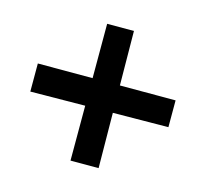

<svg xmlns="http://www.w3.org/2000/svg" viewBox="-81 -602 742 693"><g transform="rotate(15 290.5 -255.5)"><path d="M340.8 -206.1 342.8 0H237.8V-205.1L33.2 -203.1V-308.1H237.8V-511.2H337.9L339.8 -308.1H547.9V-208Z"/></g></svg>

Font: Sura
Style: Bold
Weight: 700
Designer: Carolina Giovagnoli
Foundry: Huerta Tipografica
Version: Version 1.002;PS 001.002;hotconv 1.0.70;makeotf.lib2.5.58329